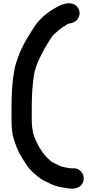

<svg xmlns="http://www.w3.org/2000/svg" viewBox="-20 -772 579 1167"><path d="M424 251H412L396 249C392.7 248.3 387 247.3 379 246C376.3 246 373.3 245.3 370 244C362.9 242.4 352.6 240.3 346 237C323.4 226.7 297.7 216.7 281 200C259.3 181 244.8 164.7 229 139C217.2 122.8 211.1 108 201 89C193.3 73.5 187.2 54.2 182 40C177.7 18.5 173 -10 173 -38V-114C173 -182.8 176.4 -253.2 186 -313C190.1 -341.5 196.9 -356.4 204 -379C220.3 -421.4 243.2 -465.2 266 -502C279.4 -523 294.1 -551.2 311 -566C330.5 -583.9 351.7 -602.1 375 -615C384.7 -621.2 391.9 -629 403 -629C424.8 -633.8 439.3 -638.3 452 -656C473.5 -686.1 463.6 -722.7 438 -741C413.6 -758.4 383.7 -752.7 356.5 -744C339.4 -738.5 329.4 -730.2 313 -722C264.3 -694.2 223.1 -659.4 191 -613C154 -554.8 110.7 -489.7 88 -418C77.8 -390.7 69.6 -366.9 65 -331C53.1 -266.6 50 -188.8 50 -113V-38C50 -8.1 52.2 19.3 57 47C63 74.6 68.3 82.4 75 106C86.6 140.9 105.7 176.1 125 205C137 223.6 147.7 241.3 161 256L180 275C202 294.8 219.8 311.5 247 326C259.2 332.6 276.6 339.1 288 346C303.2 353.1 319.5 356.8 336 363C350 366.2 363.2 368.1 378 370L395 373C428.8 377.8 456.5 372.5 474 352.5C509.7 311.6 477.7 246.7 424 251Z"/></svg>

Font: Smoothie
Style: Regular
Weight: 400
Foundry: Cannot Into Space Fonts
Version: Version 0.8